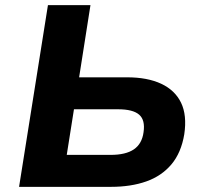

<svg xmlns="http://www.w3.org/2000/svg" viewBox="-20 -725 794 745"><path d="M54 0 166 -705H331L287 -425H473Q552 -425 605.5 -400Q659 -375 682.5 -326.5Q706 -278 695 -204Q683 -132 645 -87Q607 -42 547.5 -21Q488 0 411 0ZM239 -124H409Q468 -124 499.5 -145.5Q531 -167 537 -212Q544 -259 520 -280Q496 -301 438 -301H267Z"/></svg>

Font: Nunito Sans 6pt ExtraBold
Style: Italic
Weight: 800
Italic angle: -9°
Version: Version 3.101;gftools[0.9.27]